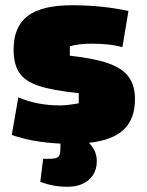

<svg xmlns="http://www.w3.org/2000/svg" viewBox="-20 -535 561 734"><path d="M320 11Q350 41 350 81Q350 126 319.5 152.5Q289 179 238 179Q182 179 134 160L145 72H168Q195 72 203 64.5Q211 57 211 30V14Q105 9 25 -19L50 -163Q121 -132 210 -132Q235 -132 281 -140V-179Q182 -189 129 -206.5Q76 -224 54 -256.5Q32 -289 32 -346Q32 -433 86 -474Q140 -515 255 -515Q370 -515 471 -493L448 -355Q400 -368 331 -368Q279 -368 247 -358V-322Q340 -312 394 -293Q448 -274 472 -241Q496 -208 496 -156Q496 -81 453.5 -40Q411 1 320 11Z"/></svg>

Font: Changa Black
Style: Regular
Weight: 900
Designer: Eduardo Rodriguez Tunni
Foundry: Eduardo Rodriguez Tunni
Version: Version 2.001; ttfautohint (v1.5.10-5e6f)